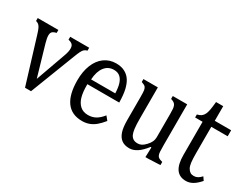

<svg xmlns="http://www.w3.org/2000/svg" viewBox="-75 -1142 2039 1603"><g transform="rotate(30 944.5 -340.5)"><path d="M208 -552V-524Q186 -518 176.5 -512Q167 -506 162.5 -496.5Q158 -487 158 -472Q158 -456 161.5 -439Q165 -422 171 -400L256 -108L356 -388Q366 -415 370 -433Q374 -451 374 -467Q374 -491 363 -504Q352 -517 322 -524V-552H505V-524Q486 -519 475.5 -509.5Q465 -500 455 -479.5Q445 -459 431 -422L266 5H208L76 -426Q63 -469 54.5 -485.5Q46 -502 36.5 -510.5Q27 -519 9 -524V-552Z M942 -98Q910 -59 884 -37.5Q858 -16 827 -4Q796 8 758 8Q657 8 606 -62Q555 -132 555 -268Q555 -353 581 -417.5Q607 -482 655.5 -517Q704 -552 767 -552Q816 -552 850.5 -534Q885 -516 906 -484.5Q927 -453 938.5 -405Q950 -357 951 -281H644V-270Q644 -203 657 -158Q670 -113 699.5 -86.5Q729 -60 776 -60Q816 -60 848 -77.5Q880 -95 912 -135ZM884 -331Q882 -387 870.5 -422.5Q859 -458 836.5 -477Q814 -496 778 -496Q723 -496 689.5 -453Q656 -410 651 -331Z M1028 -552H1167V-258Q1167 -191 1171.5 -156.5Q1176 -122 1184.5 -103.5Q1193 -85 1209 -73.5Q1225 -62 1254 -62Q1272 -62 1289 -70Q1306 -78 1327 -100Q1348 -122 1357.5 -143Q1367 -164 1367 -192V-408Q1367 -441 1365.5 -457.5Q1364 -474 1360.5 -484Q1357 -494 1352 -500.5Q1347 -507 1338.5 -512.5Q1330 -518 1311 -524V-552H1450V-158Q1450 -115 1451.5 -95.5Q1453 -76 1458 -64Q1463 -52 1473.5 -45Q1484 -38 1510 -31V-1L1398 4H1368L1371 -90L1364 -92Q1324 -40 1287 -16Q1250 8 1213 8Q1168 8 1139.5 -12.5Q1111 -33 1096.5 -74.5Q1082 -116 1082 -191V-408Q1082 -457 1079 -475Q1076 -493 1067 -503.5Q1058 -514 1028 -524Z M1562 -519Q1586 -524 1601.5 -535.5Q1617 -547 1625.5 -565.5Q1634 -584 1639 -610.5Q1644 -637 1649 -689H1718V-548H1876V-490H1718V-236Q1718 -181 1722 -148Q1726 -115 1737 -96.5Q1748 -78 1761.5 -69.5Q1775 -61 1796 -61Q1816 -61 1833 -70.5Q1850 -80 1867 -99L1889 -67Q1854 -27 1823 -9.5Q1792 8 1759 8Q1696 8 1665 -36Q1634 -80 1634 -172V-490H1562Z"/></g></svg>

Font: Myanglish
Style: Regular
Weight: 400
Designer: KyawKyaw ( MaYenGone)
Foundry: TattooFont3D
Version: Version 1.003 December 13, 2014